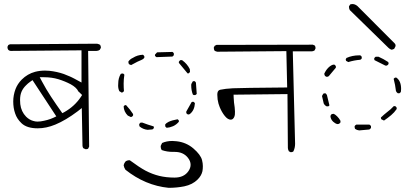

<svg xmlns="http://www.w3.org/2000/svg" viewBox="-20 -757 2040 934"><path d="M373.5 -285.6Q343.3 -240.2 293.5 -211.9L283.2 -206.5Q252 -250.5 228.3 -286.4Q204.6 -322.3 183.6 -361.8L173.3 -381.3H195.3Q231.4 -381.3 264.2 -371.6Q295.9 -361.8 323.7 -347.2Q352.1 -331.5 360.8 -313L379.4 -294.9ZM177.7 -166.5Q170.9 -165.5 161.6 -165.5Q152.3 -165.5 141.1 -168.9Q122.1 -174.3 106.9 -189.5Q83 -213.9 78.6 -250.5Q77.6 -260.7 77.6 -270.5Q77.6 -294.9 85 -311.5Q92.3 -328.1 106.4 -341.8Q115.2 -351.1 127 -359.4L138.2 -367.2Q194.8 -279.8 253.9 -190.9L239.7 -184.1Q212.9 -171.9 177.7 -166.5ZM398.4 -31.2Q404.8 -31.2 408.7 -33.7L413.6 -43.9L408.7 -509.3H449.2Q458 -509.3 465.3 -514.6L470.7 -524.4Q470.7 -525.4 470.7 -525.9Q470.7 -533.2 466.8 -539.1Q459.5 -543 452.1 -544.4L28.3 -541.5L20.5 -538.1Q16.1 -528.8 16.1 -528.8Q16.1 -520 20.5 -514.2Q25.4 -509.8 31.7 -509.3L376.5 -512.2V-355.5Q347.7 -371.6 340.6 -375Q333.5 -378.4 328.9 -380.9Q324.2 -383.3 319.3 -385.3Q314.5 -387.2 309.6 -389.2Q300.3 -393.1 290.5 -397Q256.8 -408.7 219.7 -412.6Q209 -413.6 198.7 -413.6Q173.8 -413.6 150.9 -407.7Q113.8 -397.9 85.4 -369.6Q65.4 -349.1 55.7 -324.2Q44.4 -294.4 44.4 -263.2Q44.4 -231.4 53.7 -205.1Q62 -179.2 84.5 -157.7Q110.4 -132.8 163.6 -132.8Q205.1 -132.8 249 -150.9Q299.8 -171.9 357.4 -215.3L377.9 -231.4L381.3 -47.4Q381.8 -41 385.3 -36.1L396 -31.2Q397.5 -31.2 398.4 -31.2ZM360.8 -313Q361.3 -311.5 361.8 -310.5L358.9 -314.9Z M825.7 -497.1Q823.2 -502 819.3 -504.4L744.1 -502.4L733.9 -491.2V-485.8Q736.8 -481.4 741.2 -479L818.8 -481.9Q823.2 -484.4 825.7 -489.3ZM682.1 -483.4Q679.7 -487.8 675.3 -490.7Q648.4 -489.7 626.5 -475.6Q612.8 -469.7 604.5 -457.5Q604.5 -457 604.5 -456.1Q604.5 -450.2 607.4 -444.8L617.7 -440.4Q653.8 -460.4 668.9 -465.8Q677.7 -469.2 682.1 -476.1ZM857.4 -464.4Q853 -461.9 850.1 -456.5V-451.2Q872.6 -423.8 892.6 -399.9H897Q901.4 -402.8 904.3 -407.2L903.3 -420.9Q890.1 -447.3 865.7 -464.4ZM583 -314Q581.5 -330.6 581.5 -350.6Q581.5 -370.6 585 -393.6Q582.5 -397 578.6 -399.4Q577.1 -399.4 576.2 -399.4Q571.3 -399.4 567.4 -397.5Q555.2 -376.5 555.2 -351.6V-351.1Q554.7 -345.2 554.7 -340.8Q554.7 -325.7 560.5 -313.5L571.8 -306.6L576.2 -307.6Q578.6 -309.1 580.6 -311ZM929.7 -294.4Q934.6 -296.9 937 -300.3L933.1 -355Q930.7 -359.9 926.3 -362.3Q924.8 -362.3 923.3 -362.3Q919.9 -362.3 917.5 -360.8L910.6 -348.1Q910.2 -344.7 910.2 -341.8Q910.2 -317.9 918 -297.4L922.4 -294.4ZM896.5 -200.2Q900.9 -200.2 903.8 -202.6Q925.8 -219.7 928.2 -254.4Q925.8 -259.3 921.4 -261.7Q919.9 -261.7 919.2 -261.7Q918.5 -261.7 917.7 -261.7Q917 -261.7 916 -261.7Q914.1 -261.2 912.1 -260.3L886.2 -214.4V-207Q888.7 -202.6 894 -200.2Q895.5 -200.2 896.5 -200.2ZM587.9 -245.6Q584 -243.2 581.5 -239.3Q582.5 -213.9 601.6 -194.8L616.7 -187.5L620.1 -188.5Q625 -190.9 627.4 -195.3V-202.1Q611.8 -226.1 593.3 -245.6ZM850.1 -170.4Q847.7 -174.3 843.8 -176.8Q817.9 -172.4 800.8 -164.6Q788.1 -158.2 783.7 -151.9V-142.6Q786.1 -138.2 791 -135.3Q805.7 -136.2 821.8 -143.1Q837.4 -149.9 850.1 -164.6ZM728.5 -134.3Q728.5 -135.7 728.5 -137.7Q728.5 -139.6 727.5 -142.1Q698.7 -150.4 672.4 -160.6H664.1Q659.7 -158.2 657.2 -152.8Q657.2 -151.4 657.2 -150.4Q657.2 -145.5 659.2 -141.6Q675.8 -127.9 697.8 -125.5L721.2 -127.4Q726.1 -129.9 728.5 -134.3ZM821.3 -18.1H830.1Q871.6 -18.1 894 10.3Q907.2 26.9 907.2 44.4Q907.2 60.5 896.5 75.7Q875 106.9 829.1 106.9Q788.6 106.9 754.6 98.6Q720.7 90.3 688 73.2Q657.2 56.6 611.3 22.5Q610.8 22.5 609.9 22.5Q598.1 22.5 590.3 28.8Q583.5 37.1 581.5 46.9Q583.5 59.1 590.3 68.8Q687 145.5 800.3 156.7Q839.8 156.7 876.5 149.4Q916.5 141.1 941.4 116.2Q960 97.7 964.8 75.7Q966.8 64.5 966.8 51Q966.8 37.6 962.9 22Q956.1 -4.4 920.9 -34.7Q886.2 -64.5 839.4 -69.8Q828.1 -71.3 818.4 -71.3Q790.5 -71.3 768.6 -61.5L762.2 -48.3Q761.7 -46.9 761.7 -43.5Q761.7 -40 762.9 -35.4Q764.2 -30.8 767.1 -26.9Q792 -18.1 821.3 -18.1Z M1395.5 -16.6Q1402.8 -16.6 1407.2 -20.5Q1415.5 -37.6 1415.5 -57.6L1404.3 -507.3H1497.6Q1503.9 -507.8 1510.3 -511.7L1515.1 -522Q1515.1 -529.3 1511.7 -535.2L1502 -539.6L1033.2 -538.6L1024.4 -534.2Q1020 -525.9 1020 -525.9Q1020 -516.1 1023.9 -510.3Q1029.3 -506.8 1037.1 -505.4L1373 -508.3L1377 -331.5Q1150.9 -329.6 1113 -327.6Q1075.2 -325.7 1050.8 -320.3Q1045.9 -318.8 1043 -315.9Q1037.1 -310.5 1037.1 -295.9Q1037.1 -285.2 1038.6 -273.4Q1042 -251.5 1048.8 -235.8Q1059.1 -210.9 1073.2 -193.4Q1087.9 -174.8 1103 -174.8Q1105 -174.8 1107.4 -175.8Q1110.4 -176.3 1113.8 -179.7Q1121.1 -187 1122.6 -200.2Q1123 -206.1 1123 -214.6Q1123 -223.1 1121.6 -234.9Q1117.7 -257.3 1116.7 -282.7L1116.2 -296.4L1378.4 -299.3L1380.4 -36.6Q1380.9 -28.8 1385.3 -21L1394 -16.6Q1395 -16.6 1395.5 -16.6Z M1903.3 -530.3Q1904.3 -533.2 1904.3 -535.2Q1904.3 -537.1 1903.8 -539.6Q1903.3 -542 1900.9 -544.9L1718.8 -727.5Q1707 -737.3 1694.8 -737.3Q1689.5 -737.3 1683.6 -735.4L1677.7 -726.1Q1677.7 -725.1 1677.7 -722.7Q1677.7 -715.3 1681.6 -708L1869.6 -524.4Q1876.5 -517.6 1884.8 -515.1Q1891.1 -516.1 1897.5 -519.5ZM1727.1 -487.8Q1693.8 -487.8 1665.5 -475.1L1662.1 -469.2Q1662.1 -468.3 1662.1 -466.1Q1662.1 -463.9 1663.6 -460.9L1674.3 -455.1Q1702.6 -463.9 1732.4 -466.3Q1737.3 -468.3 1739.7 -472.7V-480.5Q1737.3 -485.4 1732.4 -487.8Q1729.5 -487.8 1727.1 -487.8ZM1870.1 -445.8Q1870.1 -447.3 1870.1 -450Q1870.1 -452.6 1868.7 -455.1Q1845.2 -470.7 1821.3 -481H1807.6Q1803.2 -478.5 1800.3 -473.1Q1800.3 -473.1 1800.3 -473.1Q1800.3 -467.8 1801.8 -464.4L1854.5 -438H1861.8Q1867.7 -440.9 1870.1 -445.8ZM1605.5 -442.9Q1592.8 -442.9 1577.1 -427.7Q1564.9 -415.5 1557.1 -397.5L1561 -387.2L1570.3 -382.8L1579.1 -386.2L1613.8 -427.7V-435.1Q1610.8 -440.4 1606 -442.9Q1606 -442.9 1605.5 -442.9ZM1901.9 -379.4Q1897.5 -377 1895 -373.5Q1902.8 -344.2 1906.2 -314Q1909.2 -307.1 1915.5 -303.2H1922.9Q1928.2 -305.7 1930.2 -311Q1931.2 -317.9 1931.2 -324.2Q1931.2 -363.3 1908.2 -379.4ZM1577.1 -239.7Q1580.6 -241.7 1582.5 -244.6Q1575.7 -270 1570.3 -294.9Q1568.8 -297.9 1566.4 -300.3L1563 -303.2Q1556.6 -303.2 1552.7 -301.3L1546.4 -290L1554.7 -253.9Q1559.1 -244.6 1568.8 -239.7ZM1833 -185.5Q1833 -185.5 1833 -184.1Q1833 -180.7 1835 -176.8L1847.2 -170.9H1848.6Q1865.7 -182.6 1882.8 -196.8Q1898.4 -210 1909.7 -226.6V-232.9Q1908.2 -235.8 1906.2 -237.8L1902.3 -240.7H1895.5Q1880.9 -224.6 1862.8 -211.4Q1846.7 -198.7 1833 -185.5ZM1601.6 -203.1Q1595.7 -203.1 1591.3 -200.2L1587.4 -192.9Q1587.9 -177.2 1600.6 -165Q1610.8 -155.8 1621.1 -153.3L1627.9 -154.3Q1633.3 -156.7 1636.2 -161.6V-169.4Q1629.9 -181.2 1620.1 -190.9Q1611.8 -199.2 1604 -203.1Q1603 -203.1 1601.6 -203.1ZM1784.7 -143.6Q1782.2 -147.9 1776.9 -150.9H1713.4Q1707.5 -147.9 1705.1 -143.1Q1705.1 -141.6 1705.1 -140.1Q1705.1 -134.3 1707.5 -129.9Q1715.8 -124 1727.1 -122.6L1776.4 -127Q1782.2 -130.4 1784.7 -134.8Z"/></svg>

Font: NaikaiFont
Style: ExtraLight
Weight: 200
Version: Version 1.89